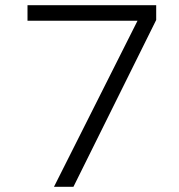

<svg xmlns="http://www.w3.org/2000/svg" viewBox="-20 -720 690 740"><path d="M188 0 510 -640H86V-700H582V-643L263 0Z"/></svg>

Font: Host Grotesk Light
Style: Regular
Weight: 300
Designer: Doukan Karapınar
Foundry: Element Type
Version: Version 1.003